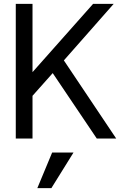

<svg xmlns="http://www.w3.org/2000/svg" viewBox="-20 -720 624 998"><path d="M149 -700H62V0H149V-222L254 -340L483 0H584L312 -406L571 -700H464L149 -345ZM362 73H251L174 258H247Z"/></svg>

Font: CommitMono-dimboump
Style: Regular
Weight: 400
Monospace: yes
Designer: Eigil Nikolajsen
Foundry: Eigil Nikolajsen
Version: Version 1.143